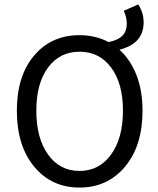

<svg xmlns="http://www.w3.org/2000/svg" viewBox="-20 -825 704 857"><path d="M55.2 -331.1Q55.2 -486.3 132.3 -577.1Q209.5 -668 335 -668Q406.2 -668 464.8 -637.2Q506.3 -645.5 526.1 -665.3Q545.9 -685.1 545.9 -719.2Q545.9 -748.5 532.2 -776.9L597.2 -805.2Q621.1 -768.1 621.1 -725.1Q621.1 -630.4 513.2 -603Q562.5 -558.6 589.4 -489.3Q616.2 -419.9 616.2 -331.1Q616.2 -174.3 538.1 -81.1Q460 12.2 335 12.2Q210 12.2 132.6 -81.1Q55.2 -174.3 55.2 -331.1ZM528.8 -331.1Q528.8 -452.6 476.1 -523.4Q423.3 -594.2 335 -594.2Q246.6 -594.2 194.3 -523.4Q142.1 -452.6 142.1 -331.1Q142.1 -208 194.6 -135Q247.1 -62 335 -62Q422.9 -62 475.8 -135.3Q528.8 -208.5 528.8 -331.1Z"/></svg>

Font: Source Sans Pro
Style: Regular
Weight: 400
Designer: Paul D. Hunt
Foundry: Adobe Systems Incorporated
Version: Version 3.006;hotconv 1.0.111;makeotfexe 2.5.65597